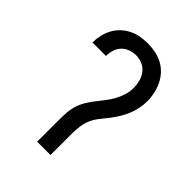

<svg xmlns="http://www.w3.org/2000/svg" viewBox="-214 -865 977 977"><g transform="rotate(45 275.0 -376.0)"><path d="M227 0V-159Q227 -185 229 -211.5Q231 -238 239 -263Q247 -288 261 -311Q275 -334 291 -354.5Q307 -375 323.5 -396Q340 -417 352.5 -440Q365 -463 373 -488.5Q381 -514 381 -540Q381 -564 375 -587Q369 -610 354.5 -629Q340 -648 318 -657.5Q296 -667 272 -667Q251 -667 230 -659.5Q209 -652 194 -636Q179 -620 172.5 -599Q166 -578 166 -556H69Q69 -583 75 -609Q81 -635 93.5 -658.5Q106 -682 125.5 -700.5Q145 -719 169 -731Q193 -743 219.5 -747.5Q246 -752 272 -752Q300 -752 327.5 -746.5Q355 -741 379.5 -728Q404 -715 423 -694.5Q442 -674 454 -649Q466 -624 472 -596.5Q478 -569 478 -541Q478 -515 472.5 -489Q467 -463 457 -438.5Q447 -414 433 -391.5Q419 -369 403 -348Q387 -327 370 -306.5Q353 -286 342 -262Q331 -238 327 -211.5Q323 -185 323 -159V0Z"/></g></svg>

Font: Lode Dark
Style: Bold
Weight: 700
Monospace: yes
Designer: Belleve Invis
Foundry: Belleve Invis
Version: Version 29.2.0; ttfautohint (v1.8.3)